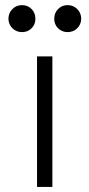

<svg xmlns="http://www.w3.org/2000/svg" viewBox="-20 -737 352 757"><path d="M126 -514.6H186.5V0H126ZM193.8 -663.1Q193.8 -686 209 -701.4Q224.1 -716.8 246.6 -716.8Q269 -716.8 284.4 -701.4Q299.8 -686 300.3 -663.1Q299.8 -640.6 284.4 -625.5Q269 -610.4 246.6 -610.4Q224.1 -610.4 209 -625.5Q193.8 -640.6 193.8 -663.1ZM13.2 -663.1Q13.7 -686 29.1 -701.4Q44.4 -716.8 66.9 -716.8Q89.4 -716.8 104.5 -701.4Q119.6 -686 119.6 -663.1Q119.6 -640.6 104.5 -625.5Q89.4 -610.4 66.9 -610.4Q44.4 -610.4 29.1 -625.5Q13.7 -640.6 13.2 -663.1Z"/></svg>

Font: Reddit Sans Fudge Light
Style: Regular
Weight: 300
Designer: Stephen Hutchings
Foundry: Reddit
Version: Version 1.013